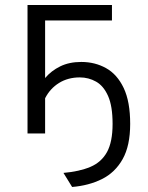

<svg xmlns="http://www.w3.org/2000/svg" viewBox="-20 -531 590 764"><path d="M89.5 0V-511H425.5V-449.5H159.5V-220.5Q184 -249.5 219.8 -267Q255.5 -284.5 303.5 -284.5Q358 -284.5 402.2 -259.8Q446.5 -235 472.2 -180.8Q498 -126.5 498 -38Q498 49 468 102.2Q438 155.5 385.8 181.5Q333.5 207.5 267 213L232.5 157Q296 151.5 339.8 133Q383.5 114.5 405.8 74Q428 33.5 428 -38Q428 -109 410 -149.2Q392 -189.5 362.2 -206.2Q332.5 -223 297.5 -223Q250.5 -223 214.8 -200.8Q179 -178.5 159.5 -140V0Z"/></svg>

Font: Overpass Light
Style: Regular
Weight: 300
Designer: Delve Withrington, Dave Bailey, Thomas Jockin
Foundry: Delve Fonts LLC
Version: Version 4.000; ttfautohint (v1.8.3)